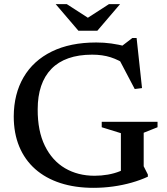

<svg xmlns="http://www.w3.org/2000/svg" viewBox="-20 -891 800 922"><path d="M670 -92.5 690 -53V-42.5Q654.5 -26 612.2 -14Q570 -2 523.5 4.5Q477 11 428.5 11Q340.5 11 269.8 -12Q199 -35 149 -79.2Q99 -123.5 72.5 -187.2Q46 -251 46 -332Q46.5 -440 93.2 -520Q140 -600 228.5 -643.5Q317 -687 442 -687Q480 -687 514.2 -682.2Q548.5 -677.5 589.5 -667L553.5 -661L615.5 -708.5H636L662 -468L627 -463.5L541 -627L590.5 -576.5Q550.5 -603.5 511.2 -616Q472 -628.5 422.5 -628.5Q357.5 -628.5 308.5 -611.2Q259.5 -594 226.8 -560.2Q194 -526.5 177.5 -477.8Q161 -429 161 -366Q160.5 -262 195.5 -190.8Q230.5 -119.5 292.2 -83.2Q354 -47 434 -47Q466.5 -47 498 -52.5Q529.5 -58 556.5 -69Q583.5 -80 601 -95.5L560.5 -25.5V-251.5L468.5 -280V-306H736.5V-280L670 -253.5ZM411 -800H393L503 -871H556.5L447.5 -743.5H356.5L247.5 -871H301Z"/></svg>

Font: Newsreader 16pt Medium
Style: Regular
Weight: 500
Designer: Hugues Gentile
Foundry: Production Type
Version: Version 1.003